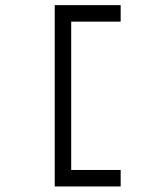

<svg xmlns="http://www.w3.org/2000/svg" viewBox="-20 -832 540 728"><path d="M187.5 -812.5H437.5V-750H250V-187.5H437.5V-125H187.5Z"/></svg>

Font: HE신이문
Style: regular
Weight: 500
Monospace: yes
Designer: Taeyun An (WindowsTiger)
Version: v1.1